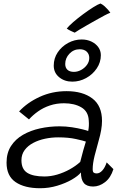

<svg xmlns="http://www.w3.org/2000/svg" viewBox="-20 -1038 688 1070"><path d="M203.5 11Q117 11 66.8 -23.2Q16.5 -57.5 16.5 -131.5Q16.5 -185.5 41.2 -224Q66 -262.5 108.2 -286.8Q150.5 -311 203.2 -322.5Q256 -334 311.5 -334Q347 -334 381 -328.8Q415 -323.5 439.8 -317.2Q464.5 -311 471.5 -308Q474.5 -322.5 475.2 -336.8Q476 -351 474.5 -368Q472 -417 433.2 -439.8Q394.5 -462.5 336.5 -462.5Q294.5 -462.5 258 -450.2Q221.5 -438 192.2 -417.2Q163 -396.5 141.5 -372.5L86.5 -417Q132 -466.5 201.2 -498.2Q270.5 -530 351 -530Q441 -530 494.8 -489.2Q548.5 -448.5 548.5 -364Q548.5 -341 543.8 -313.2Q539 -285.5 530.5 -256.5Q518 -213 507.2 -169.8Q496.5 -126.5 496.5 -95.5Q496.5 -80.5 502.2 -76Q508 -71.5 518.5 -71.5Q535.5 -71.5 550.2 -87.8Q565 -104 574.5 -133L612 -95.5Q597 -47 565.2 -22.8Q533.5 1.5 499 1.5Q463.5 1.5 447.2 -18Q431 -37.5 431 -77Q415.5 -57.5 380.5 -37.2Q345.5 -17 299.2 -3Q253 11 203.5 11ZM227.5 -54.5Q263 -54.5 299.2 -65.2Q335.5 -76 368.5 -94.2Q401.5 -112.5 427 -135.5Q436 -171.5 443.5 -198.2Q451 -225 458.5 -249Q444.5 -254 403 -263.2Q361.5 -272.5 304 -272.5Q267.5 -272.5 231.5 -265Q195.5 -257.5 165.5 -241.8Q135.5 -226 117.5 -201.8Q99.5 -177.5 99.5 -145Q99.5 -95.5 131.8 -75Q164 -54.5 227.5 -54.5ZM383 -583Q339.5 -583 309.5 -607.8Q279.5 -632.5 279.5 -672.5Q279.5 -713 301.5 -746Q323.5 -779 359.2 -798.5Q395 -818 435.5 -818Q465 -818 489.2 -806.5Q513.5 -795 527.8 -775.2Q542 -755.5 542 -730.5Q542 -690.5 519.2 -656.8Q496.5 -623 460 -603Q423.5 -583 383 -583ZM392 -637.5Q412.5 -637.5 432.2 -648.2Q452 -659 464.8 -676.8Q477.5 -694.5 477.5 -715Q477.5 -736.5 463.5 -750Q449.5 -763.5 424 -763.5Q390.5 -763.5 367 -738.8Q343.5 -714 343.5 -681.5Q343.5 -660.5 356 -649Q368.5 -637.5 392 -637.5ZM540 -1018.5Q552.5 -1012.5 563.2 -1002.8Q574 -993 582.5 -983.2Q591 -973.5 595 -967Q583.5 -963 562.5 -952Q541.5 -941 516 -926.5Q490.5 -912 465.8 -898Q441 -884 422.2 -872.5Q403.5 -861 396.5 -856Q393.5 -857.5 387.2 -860Q381 -862.5 374 -866Q367 -869.5 360.8 -873Q354.5 -876.5 352 -879Q363.5 -893.5 388.2 -915Q413 -936.5 442.8 -958.5Q472.5 -980.5 499 -997.2Q525.5 -1014 540 -1018.5Z"/></svg>

Font: Grandstander Thin Light
Style: Italic
Weight: 300
Italic angle: -15°
Version: Version 1.200